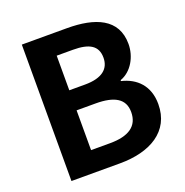

<svg xmlns="http://www.w3.org/2000/svg" viewBox="-132 -861 945 980"><g transform="rotate(-20 340.5 -370.5)"><path d="M91 0H355C518 0 642 -69 642 -218C642 -318 583 -374 503 -393V-398C566 -420 604 -490 604 -558C604 -696 488 -741 336 -741H91ZM239 -439V-627H327C416 -627 460 -601 460 -536C460 -477 419 -439 325 -439ZM239 -114V-330H342C444 -330 498 -299 498 -227C498 -150 443 -114 342 -114Z"/></g></svg>

Font: Source Han Sans CN
Style: Bold
Weight: 700
Designer: Ryoko NISHIZUKA 西塚涼子 (kana, bopomofo & ideographs); Paul D. Hunt (Latin, Greek & Cyrillic); Sandoll Communications 산돌커뮤니
Foundry: Adobe
Version: Version 2.001;hotconv 1.0.107;makeotfexe 2.5.65593